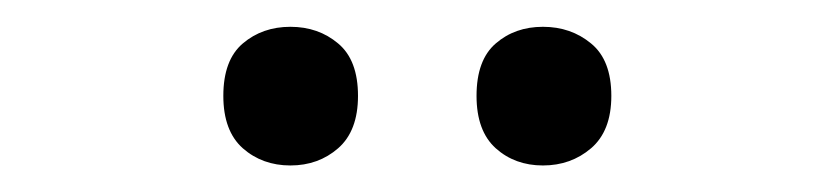

<svg xmlns="http://www.w3.org/2000/svg" viewBox="-20 -754 626 144"><path d="M147.5 -682.1Q147.5 -709 162.1 -721.4Q176.8 -733.9 197.8 -733.9Q218.8 -733.9 233.6 -721.4Q248.5 -709 248.5 -682.1Q248.5 -655.8 233.6 -642.8Q218.8 -629.9 197.8 -629.9Q176.8 -629.9 162.1 -642.8Q147.5 -655.8 147.5 -682.1ZM337.4 -682.1Q337.4 -709 351.8 -721.4Q366.2 -733.9 387.2 -733.9Q408.2 -733.9 423.3 -721.4Q438.5 -709 438.5 -682.1Q438.5 -655.8 423.3 -642.8Q408.2 -629.9 387.2 -629.9Q366.2 -629.9 351.8 -642.8Q337.4 -655.8 337.4 -682.1Z"/></svg>

Font: Open Sans Medium
Style: Regular
Weight: 500
Designer: Monotype Design Team
Foundry: Monotype Imaging Inc.
Version: Version 3.000